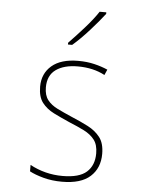

<svg xmlns="http://www.w3.org/2000/svg" viewBox="-54 -808 639 862"><g transform="rotate(5 265.0 -377.5)"><path d="M258 10Q212 10 173.5 -0.5Q135 -11 111 -24V-53Q144 -35 181 -25.5Q218 -16 258 -16Q333 -16 366.5 -46Q400 -76 400 -130Q400 -169 382.5 -191.5Q365 -214 335 -229Q305 -244 268 -259Q229 -276 196 -292.5Q163 -309 143 -335Q123 -361 123 -407Q123 -466 164.5 -501.5Q206 -537 284 -537Q323 -537 356.5 -529Q390 -521 417 -509L406 -484Q354 -512 284 -512Q222 -512 185.5 -486Q149 -460 149 -406Q149 -370 165.5 -349Q182 -328 210.5 -314Q239 -300 276 -284Q317 -267 351 -249.5Q385 -232 406 -205Q427 -178 427 -130Q427 -66 385 -28Q343 10 258 10ZM231 -614Q264 -648 300.5 -689Q337 -730 360 -765H390V-758Q364 -724 325 -680.5Q286 -637 250 -606H231Z"/></g></svg>

Font: Noto Sans Mono Condensed Thin
Style: Regular
Weight: 100
Width: 3
Designer: Monotype Design Team
Foundry: Monotype Imaging Inc.
Version: Version 2.014; ttfautohint (v1.8.4.7-5d5b)